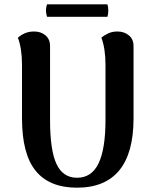

<svg xmlns="http://www.w3.org/2000/svg" viewBox="-20 -856 713 890"><path d="M599 -307Q599 -147 533 -66.5Q467 14 337 14Q209 14 145.5 -64Q82 -142 82 -307V-555Q82 -631 63 -681Q74 -692 93.5 -701Q113 -710 138 -710Q170 -710 191 -692Q212 -674 212 -643V-300Q212 -159 242 -95.5Q272 -32 337 -32Q405 -32 437 -99Q469 -166 469 -300V-555Q469 -631 450 -681Q462 -692 481 -701Q500 -710 524 -710Q556 -710 577.5 -692Q599 -674 599 -643ZM478 -836Q482 -824 482 -807Q482 -791 478 -778H198Q193 -795 193 -807Q193 -821 198 -836Z"/></svg>

Font: Arima Madurai Black
Style: Regular
Weight: 900
Designer: Joana Correia and Natanael Gama
Foundry: NDISCOVER
Version: Version 1.019